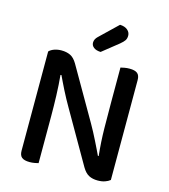

<svg xmlns="http://www.w3.org/2000/svg" viewBox="-121 -923 901 1025"><g transform="rotate(15 329.5 -410.0)"><path d="M582 -14Q571 -5 554 1Q537 7 514 7Q486 7 465.5 -3.5Q445 -14 428 -43L263 -330Q252 -349 240.5 -370Q229 -391 218.5 -412Q208 -433 198.5 -452.5Q189 -472 182 -487L177 -486Q182 -434 184 -374.5Q186 -315 186 -262V-1Q179 1 165.5 3.5Q152 6 138 6Q108 6 94.5 -5Q81 -16 81 -42V-590Q91 -601 109.5 -607.5Q128 -614 149 -614Q177 -614 198 -604Q219 -594 236 -565L402 -277Q413 -258 424 -237Q435 -216 445.5 -195Q456 -174 465.5 -154.5Q475 -135 482 -120L486 -121Q478 -197 477 -271.5Q476 -346 476 -417V-607Q484 -609 497 -611.5Q510 -614 525 -614Q555 -614 568.5 -603Q582 -592 582 -566ZM415 -827Q442 -826 457 -813Q472 -800 472 -782Q472 -766 465 -755.5Q458 -745 441 -731L352 -660Q327 -661 313.5 -671.5Q300 -682 300 -698Q300 -717 317 -733Z"/></g></svg>

Font: Baloo Bhaina 2 Medium
Style: Regular
Weight: 500
Designer: Yesha Goshar, Manish Minz, Shuchita Grover and Ek Type
Foundry: Ek Type
Version: Version 1.640;hotconv 1.0.111;makeotfexe 2.5.65597; ttfautoh